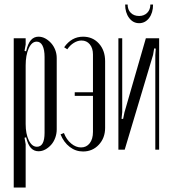

<svg xmlns="http://www.w3.org/2000/svg" viewBox="-20 -665 760 853"><path d="M89 -439 96 -437Q104 -472 117.5 -487Q131 -502 151 -502Q167 -502 181.5 -494Q196 -486 207.5 -473Q219 -460 225.5 -443Q232 -426 232 -407V-90Q232 -71 225.5 -53Q219 -35 207.5 -22Q196 -9 181.5 -1Q167 7 151 7Q131 7 117.5 -7.5Q104 -22 96 -55L89 -53L94 -24V168H41V-495H94V-467ZM94 -114Q94 -70 108 -41.5Q122 -13 144 -13Q178 -13 178 -75V-412Q178 -444 169 -462Q160 -480 143 -480Q121 -480 107.5 -450Q94 -420 94 -374Z M447 -97Q447 -52 419 -22Q391 8 349 8Q316 8 289.5 -12.5Q263 -33 249 -68L264 -74Q275 -45 296 -27.5Q317 -10 340 -10Q364 -10 378.5 -28.5Q393 -47 393 -79V-239H312V-255H393V-423Q393 -451 379 -468Q365 -485 342 -485Q325 -485 308 -474.5Q291 -464 279 -446L265 -455Q298 -502 349 -502Q392 -502 419.5 -471.5Q447 -441 447 -393Z M687 -495V0H670V-420L672 -449L665 -450L660 -421L534 0H506V-495H523V-167L520 -137H527L533 -166L628 -495ZM648 -645H660Q660 -608 642.5 -585Q625 -562 598 -562Q571 -562 553.5 -585.5Q536 -609 536 -645H547Q547 -622 561 -608Q575 -594 598 -594Q620 -594 634 -608Q648 -622 648 -645Z"/></svg>

Font: Moniqa Cond Heading
Style: Regular
Weight: 400
Width: 3
Designer: Rajesh Rajput
Foundry: Rajesh Rajput
Version: Version 1.000